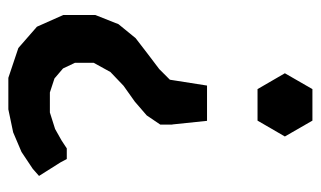

<svg xmlns="http://www.w3.org/2000/svg" viewBox="-174 -597 768 460"><g transform="rotate(-90 210.0 -367.0)"><path d="M18.5 -657.5 35.5 -672.5 76 -699.5 123 -719.5 178 -731H210H253.5L325 -707L376 -662.5L404 -599.5V-560.5V-522.5L382 -467L348.5 -426L309.5 -396L274.5 -369.5L249 -344L246.5 -328L235 -255H150.5L142 -336.5L141.5 -339V-342.5V-345V-367L163.5 -399.5L196.5 -428L234.5 -455L267.5 -486.5L289.5 -526.5V-553.5V-571.5L276 -600L252 -620.5L218.5 -631.5H199H170.5L131 -619L103.5 -603.5L84.5 -591H77H59L51 -606ZM264.5 -68.5 226.5 -134H151L113 -68.5L151 -2.5H226.5Z"/></g></svg>

Font: LatoHex
Style: Bold
Weight: 700
Designer: Lukasz Dziedzic
Foundry: tyPoland Lukasz Dziedzic
Version: Version 1.104; Western+Polish opensource